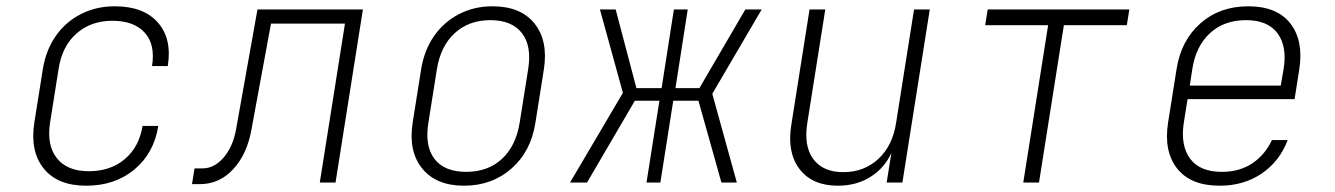

<svg xmlns="http://www.w3.org/2000/svg" viewBox="-20 -580 4240 610"><path d="M254 10Q163 10 119 -44.5Q75 -99 89 -190L116 -360Q126 -421 157 -465.5Q188 -510 236.5 -535Q285 -560 345 -560Q436 -560 481.5 -508.5Q527 -457 513 -370H463Q474 -438 440 -476Q406 -514 337 -514Q269 -514 223 -473.5Q177 -433 166 -360L139 -190Q128 -118 161 -77Q194 -36 262 -36Q331 -36 376.5 -74.5Q422 -113 433 -180H483Q469 -93 407 -41.5Q345 10 254 10Z M590 5 598 -45H623Q661 -45 690.5 -79.5Q720 -114 730 -169L798 -550H1133L1046 0H996L1076 -505H841L779 -169Q765 -90 721 -42.5Q677 5 615 5Z M1454 10Q1366 10 1321.5 -44.5Q1277 -99 1291 -190L1318 -360Q1328 -421 1359 -465.5Q1390 -510 1438 -535Q1486 -560 1545 -560Q1634 -560 1678 -505.5Q1722 -451 1708 -360L1681 -190Q1667 -99 1605 -44.5Q1543 10 1454 10ZM1461 -34Q1530 -34 1574.5 -75Q1619 -116 1631 -190L1658 -360Q1670 -434 1638 -475Q1606 -516 1538 -516Q1470 -516 1425 -475Q1380 -434 1368 -360L1341 -190Q1329 -116 1360.5 -75Q1392 -34 1461 -34Z M1791 0 1959 -285 1886 -550H1936L2002 -300H2082L2121 -550H2165L2126 -300H2202L2348 -550H2400L2243 -282L2321 0H2272L2199 -260H2119L2078 0H2034L2075 -260H1997L1845 0Z M2642 10Q2561 10 2520.5 -42.5Q2480 -95 2494 -183L2552 -550H2602L2545 -190Q2533 -116 2564 -74.5Q2595 -33 2659 -33Q2725 -33 2770.5 -75Q2816 -117 2827 -190L2884 -550H2934L2847 0H2797L2812 -94Q2790 -46 2745.5 -18Q2701 10 2642 10Z M3231 0 3310 -500H3110L3118 -550H3568L3560 -500H3360L3281 0Z M3855 10Q3763 10 3720 -44.5Q3677 -99 3691 -190L3718 -360Q3732 -451 3793.5 -505.5Q3855 -560 3946 -560Q4037 -560 4079.5 -505.5Q4122 -451 4108 -360L4093 -265H3753L3741 -190Q3730 -118 3761 -76Q3792 -34 3862 -34Q3918 -34 3958.5 -61Q3999 -88 4021 -135H4071Q4046 -68 3989 -29Q3932 10 3855 10ZM3760 -308H4049L4058 -360Q4070 -432 4039 -474Q4008 -516 3939 -516Q3869 -516 3824 -474.5Q3779 -433 3768 -360Z"/></svg>

Font: NKDuy Mono Thin
Style: Italic
Weight: 100
Italic angle: -9°
Monospace: yes
Designer: NKDuy
Foundry: NKDuy
Version: Version 2.251; ttfautohint (v1.8.4.7-5d5b)